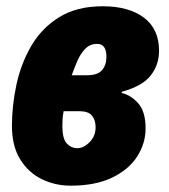

<svg xmlns="http://www.w3.org/2000/svg" viewBox="-20 -583 538 613"><path d="M205.1 9.8Q155.8 9.8 113 -11.2Q70.3 -32.2 44.2 -74.7Q18.1 -117.2 18.1 -181.2Q18.1 -244.6 32.2 -311.5Q46.4 -378.4 79.3 -435.5Q112.3 -492.7 168.5 -527.8Q224.6 -563 308.1 -563Q390.6 -563 439.2 -526.9Q487.8 -490.7 487.8 -420.9Q487.8 -376 461.2 -342Q434.6 -308.1 369.1 -290L368.2 -286.1Q397.5 -279.8 421.1 -253.4Q444.8 -227.1 444.8 -172.9Q444.8 -125.5 418.2 -83.7Q391.6 -42 338.4 -16.1Q285.2 9.8 205.1 9.8ZM209 -342.8H257.8Q292.5 -342.8 306.2 -359.4Q319.8 -376 319.8 -401.9Q319.8 -442.9 290 -442.9Q266.6 -442.9 251.2 -426.3Q235.8 -409.7 226.1 -386.5Q216.3 -363.3 209 -342.8ZM227.1 -109.9Q247.1 -109.9 266.1 -129.2Q285.2 -148.4 285.2 -176.8Q285.2 -200.2 273.4 -214.1Q261.7 -228 233.9 -228H183.1Q180.2 -211.4 179.7 -202.6Q179.2 -193.8 179.2 -180.2Q179.2 -139.6 193.4 -124.8Q207.5 -109.9 227.1 -109.9Z"/></svg>

Font: Open Sans Condensed ExtraBold
Style: Italic
Weight: 800
Width: 3
Italic angle: -12°
Designer: Monotype Design Team
Foundry: Monotype Imaging Inc.
Version: Version 3.003; ttfautohint (v1.8.4)